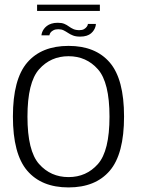

<svg xmlns="http://www.w3.org/2000/svg" viewBox="-20 -794 602 818"><path d="M272 4.5Q387 4.5 447.8 -66.8Q508.5 -138 508.5 -297.5Q508.5 -456.5 447.8 -527.5Q387 -598.5 272 -598.5Q157 -598.5 96 -527.5Q35 -456.5 35 -297.5Q35 -138 96 -66.8Q157 4.5 272 4.5ZM272 -39.5Q196 -39.5 146.5 -95.2Q97 -151 97 -297Q97 -443 146.5 -498.8Q196 -554.5 272 -554.5Q348 -554.5 397.2 -498.8Q446.5 -443 446.5 -297Q446.5 -151 397.2 -95.2Q348 -39.5 272 -39.5ZM321.5 -638Q337.5 -638 349 -641.8Q360.5 -645.5 368 -652Q375.5 -658.5 380 -665.8Q384.5 -673 386.5 -680Q388.5 -687 388.5 -692H354.5Q354.5 -687 350.2 -680.8Q346 -674.5 338.2 -670Q330.5 -665.5 318.5 -665.5Q303 -665.5 292.5 -670.2Q282 -675 273.2 -681.5Q264.5 -688 253.8 -692.5Q243 -697 226 -697Q210.5 -697 199 -693.2Q187.5 -689.5 179.8 -683.5Q172 -677.5 167 -670.5Q162 -663.5 159.5 -656.5Q157 -649.5 156.5 -643.5H190.5Q191 -649 195.2 -655Q199.5 -661 207.8 -665.2Q216 -669.5 228.5 -669.5Q241.5 -669.5 251 -664.8Q260.5 -660 269.8 -653.8Q279 -647.5 291 -642.8Q303 -638 321.5 -638ZM138 -747.5H405.5V-774H138Z"/></svg>

Font: Anybody Light
Style: Regular
Weight: 300
Designer: Tyler Finck
Foundry: Etcetera Type Company
Version: Version 1.111; ttfautohint (v1.8.4)